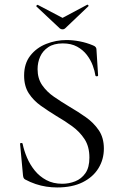

<svg xmlns="http://www.w3.org/2000/svg" viewBox="-20 -812 531 844"><path d="M145.2 -508Q145.2 -466.8 165.5 -437.5Q185.8 -408.2 218.1 -386Q250.4 -363.8 286.2 -342.4Q323.4 -320.8 357.5 -296.7Q391.6 -272.6 414.1 -239.7Q436.6 -206.8 436.6 -158.8Q436.6 -111.4 412.9 -72.6Q389.2 -33.8 343.5 -10.9Q297.8 12 231 12Q207.4 12 183.7 8.4Q160 4.8 136.7 -3Q113.4 -10.8 90.2 -23.2Q85.4 -26.2 83.6 -30.5Q81.8 -34.8 81 -42.2L68.4 -178Q67.4 -183 72.9 -183.5Q78.4 -184 79.4 -180Q85.6 -149.8 98.8 -118.9Q112 -88 132.9 -62.2Q153.8 -36.4 183.8 -20.3Q213.8 -4.2 253.8 -4.2Q283.2 -4.2 310.6 -15Q338 -25.8 355.5 -50.8Q373 -75.8 373 -119.2Q373 -167.8 351.6 -200.5Q330.2 -233.2 297.2 -257.1Q264.2 -281 227.4 -302.4Q192.4 -323.8 159.6 -347.1Q126.8 -370.4 106.4 -401.9Q86 -433.4 86 -479.8Q86 -532.6 113.1 -567.3Q140.2 -602 183.1 -619Q226 -636 272 -636Q300 -636 330 -630.3Q360 -624.6 389 -612.4Q397.4 -609.2 400.7 -604.6Q404 -600 404 -594.8L411.2 -480.6Q411.2 -476.8 405.9 -476.5Q400.6 -476.2 399.4 -480Q396.6 -500 387.6 -524.3Q378.6 -548.6 361.8 -570.6Q345 -592.6 319 -606.9Q293 -621.2 256.2 -621.2Q216.8 -621.2 192.3 -604.8Q167.8 -588.4 156.5 -562.9Q145.2 -537.4 145.2 -508ZM243 -687 140 -783.6Q138.2 -785.8 141.6 -788.8Q145 -791.8 146 -790.6L255 -733.4L363 -791Q365 -792.8 367.9 -789.4Q370.8 -786 368 -784L266 -687Q262 -683 255 -683Q248 -683 243 -687Z"/></svg>

Font: Cormorant Light
Style: Regular
Weight: 300
Designer: Christian Thalmann (Catharsis Fonts)
Foundry: Catharsis Fonts
Version: Version 4.000